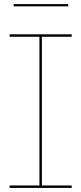

<svg xmlns="http://www.w3.org/2000/svg" viewBox="-20 -920 398 940"><path d="M27 -752H331V-740H185V-12H331V0H27V-12H173V-740H27ZM314 -889H47V-900H314Z"/></svg>

Font: Hepta Slab Thin
Style: Regular
Weight: 250
Designer: Michael LaGattuta
Foundry: Michael LaGattuta
Version: Version 1.100; ttfautohint (v1.8) -l 8 -r 50 -G 200 -x 14 -D